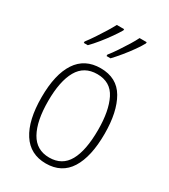

<svg xmlns="http://www.w3.org/2000/svg" viewBox="-190 -857 843 958"><g transform="rotate(30 231.0 -378.0)"><path d="M413 -265Q413 -133 368 -61.5Q323 10 232 10Q142 10 95.5 -62Q49 -134 49 -266Q49 -398 95.5 -468.5Q142 -539 233 -539Q327 -539 370 -465Q413 -391 413 -265ZM87 -266Q87 -151 122.5 -87.5Q158 -24 232 -24Q306 -24 340.5 -85.5Q375 -147 375 -266Q375 -375 342.5 -440Q310 -505 233 -505Q158 -505 122.5 -443Q87 -381 87 -266ZM366 -759Q356 -740 336 -711.5Q316 -683 292.5 -654.5Q269 -626 250 -606H227V-614Q244 -635 263 -663.5Q282 -692 299 -719.5Q316 -747 325 -766H366ZM236 -759Q225 -740 205.5 -712Q186 -684 162.5 -655Q139 -626 119 -606H96V-614Q113 -636 132 -664.5Q151 -693 167.5 -720Q184 -747 194 -766H236Z"/></g></svg>

Font: Noto Sans Thai Cond ExtLt
Style: Regular
Weight: 200
Width: 3
Designer: Monotype Design Team
Foundry: Monotype Imaging Inc.
Version: Version 2.002; ttfautohint (v1.8.4.7-5d5b)